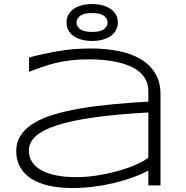

<svg xmlns="http://www.w3.org/2000/svg" viewBox="-20 -925 928 958"><path d="M720.2 0V-74.2Q685.1 -55.2 640.4 -39.1Q595.7 -22.9 546.1 -11.2Q496.6 0.5 444.3 6.8Q392.1 13.2 341.8 13.2Q276.4 13.2 224.4 1.5Q172.4 -10.3 136.2 -33.4Q100.1 -56.6 80.6 -91.1Q61 -125.5 61 -170.9Q61 -215.8 83.7 -250.2Q106.4 -284.7 148.4 -310.3Q190.4 -335.9 249.8 -353.8Q309.1 -371.6 382.3 -384Q455.6 -396.5 540.8 -404.5Q626 -412.6 720.2 -418V-469.2Q720.2 -500.5 708.5 -524.4Q696.8 -548.3 675.8 -566.2Q654.8 -584 626.5 -595.9Q598.1 -607.9 565.2 -615.2Q532.2 -622.6 495.8 -625.7Q459.5 -628.9 422.9 -628.9Q373.5 -628.9 333 -624Q292.5 -619.1 257.3 -610.6Q222.2 -602.1 189.9 -590.8Q157.7 -579.6 125 -566.9V-638.2Q192.9 -656.2 269.8 -669.7Q346.7 -683.1 433.1 -683.1Q506.3 -683.1 569.8 -670.7Q633.3 -658.2 680.2 -630.9Q727.1 -603.5 753.9 -560.3Q780.8 -517.1 780.8 -455.1V0ZM720.2 -363.8Q560.5 -355 447.5 -338.9Q334.5 -322.8 262.7 -299.3Q190.9 -275.9 157.5 -244.6Q124 -213.4 124 -173.8Q124 -141.6 140.4 -116.7Q156.7 -91.8 187.5 -75Q218.3 -58.1 262.2 -49.6Q306.2 -41 360.8 -41Q393.1 -41 427.5 -44.7Q461.9 -48.3 496.1 -54.9Q530.3 -61.5 563.5 -70.6Q596.7 -79.6 626 -90.3Q655.3 -101.1 679.4 -113.3Q703.6 -125.5 720.2 -138.2ZM312 -813Q312 -834 321 -851.1Q330.1 -868.2 346.9 -880.1Q363.8 -892.1 387.5 -898.4Q411.1 -904.8 439.9 -904.8Q468.3 -904.8 491.9 -898.4Q515.6 -892.1 532.5 -880.1Q549.3 -868.2 558.6 -851.1Q567.9 -834 567.9 -813Q567.9 -791.5 558.6 -774.4Q549.3 -757.3 532.5 -745.4Q515.6 -733.4 491.9 -727.1Q468.3 -720.7 439.9 -720.7Q411.1 -720.7 387.5 -727.1Q363.8 -733.4 346.9 -745.4Q330.1 -757.3 321 -774.4Q312 -791.5 312 -813ZM361.8 -813Q361.8 -793 380.1 -779.3Q398.4 -765.6 439.9 -765.6Q481 -765.6 498.8 -779.3Q516.6 -793 516.6 -813Q516.6 -832.5 498.8 -846.2Q481 -859.9 439.9 -859.9Q398.4 -859.9 380.1 -846.2Q361.8 -832.5 361.8 -813Z"/></svg>

Font: Syncopate
Style: Regular
Weight: 400
Width: 7
Version: Version 001.001